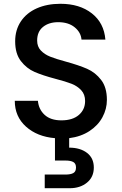

<svg xmlns="http://www.w3.org/2000/svg" viewBox="-20 -724 644 1013"><path d="M345 5V55Q403 55 439 82.5Q475 110 475 160Q475 210 439 239.5Q403 269 348 269H216V197H325Q353 197 367 189Q381 181 381 160Q381 139 367 131Q353 123 325 123H270V5Q176 -3 117 -56Q58 -109 58 -192H180Q184 -147 215.5 -118Q247 -89 304 -89Q363 -89 396 -117.5Q429 -146 429 -191Q429 -226 408.5 -248Q388 -270 357.5 -282Q327 -294 273 -308Q205 -326 162.5 -344.5Q120 -363 90 -402Q60 -441 60 -506Q60 -566 90 -611Q120 -656 174 -680Q228 -704 299 -704Q400 -704 464.5 -653.5Q529 -603 536 -515H410Q407 -553 374 -580Q341 -607 287 -607Q238 -607 207 -582Q176 -557 176 -510Q176 -478 195.5 -457.5Q215 -437 245 -425Q275 -413 327 -399Q396 -380 439.5 -361Q483 -342 513.5 -302.5Q544 -263 544 -197Q544 -149 520.5 -105.5Q497 -62 452 -32.5Q407 -3 345 5Z"/></svg>

Font: Poppins-Tabular Medium
Style: Regular
Weight: 500
Designer: Ninad Kale (Devanagari), Jonny Pinhorn (Latin)
Foundry: Indian Type Foundry
Version: Version 4.004